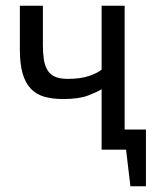

<svg xmlns="http://www.w3.org/2000/svg" viewBox="-20 -520 549 667"><path d="M333 -210Q317 -200 285.5 -188Q254 -176 199 -176Q162 -176 134 -184Q106 -192 87 -212Q68 -232 58.5 -265Q49 -298 49 -348V-500H129V-364Q129 -337 132 -315.5Q135 -294 144 -278Q153 -262 170 -254Q187 -246 215 -246Q260 -246 289 -256Q318 -266 333 -278V-500H413V-70H487V127H433L418 0H333Z"/></svg>

Font: PTSans
Style: Regular
Weight: 400
Designer: A.Korolkova, O.Umpeleva, V.Yefimov
Foundry: ParaType Ltd
Version: Version 2.003W OFL